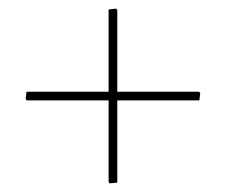

<svg xmlns="http://www.w3.org/2000/svg" viewBox="-20 -491 520 442"><path d="M250 -279.8H438L440.9 -276.9L439 -259.8H250V-70.8L232.9 -68.8L230 -71.8V-259.8H42L39.1 -263.2L41 -279.8H230V-469.2L247.1 -471.2L250 -467.8Z"/></svg>

Font: Datalegreya
Style: Thin
Weight: 250
Designer: Figs Lab
Foundry: Figs Lab
Version: Version 1.002;PS 001.002;hotconv 1.0.70;makeotf.lib2.5.58329